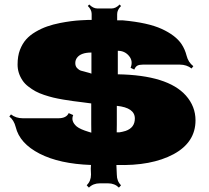

<svg xmlns="http://www.w3.org/2000/svg" viewBox="-20 -730 927 853"><path d="M238.8 -204.6Q274.9 -204.6 285.2 -227.5L305.2 -218.8Q293.5 -191.9 320.8 -168Q336.9 -155.3 373 -144.5L385.7 -140.6Q385.3 -165 385.3 -179.2V-270.5Q372.1 -272.5 346.7 -275.6Q321.3 -278.8 304 -281Q286.6 -283.2 261 -287.6Q235.4 -292 217 -296.4Q198.7 -300.8 176 -308.3Q153.3 -315.9 137.7 -324.5Q122.1 -333 106 -345.5Q89.8 -357.9 80.1 -372.6Q58.1 -405.3 58.1 -443.1Q58.1 -481 68.6 -508.3Q79.1 -535.6 95.9 -554.7Q112.8 -573.7 138.2 -588.6Q163.6 -603.5 189.5 -612.5Q215.3 -621.6 247.1 -627.9Q297.9 -637.7 338.6 -639.9Q379.4 -642.1 387.2 -641.6V-668.5Q387.2 -686.5 370.1 -703.6L376.5 -710Q394 -692.4 412.1 -692.4H476.1Q494.1 -692.4 511.7 -710L517.6 -703.1Q500.5 -686 500.5 -667.5V-639.6H525.9Q637.7 -629.4 698.2 -601.6Q759.3 -573.7 786.1 -534.7Q801.8 -511.2 809.1 -482.2Q816.4 -453.1 838.9 -436L831.1 -425.8Q809.1 -442.9 778.8 -442.9H614.7Q599.1 -442.9 590.6 -438.5Q582 -434.1 576.7 -420.9L560.1 -428.7Q572.3 -458.5 553.2 -481.4Q534.2 -504.4 503.4 -504.4V-399.9Q725.1 -396 805.7 -305.7Q848.6 -257.3 848.6 -195.3Q848.6 -97.7 751 -44.9Q652.3 7.8 497.1 2.9Q499 41 499 45.4V45.9Q499 74.7 517.6 93.3L508.3 103.5Q489.3 84.5 460.4 84.5H423.3Q394 84.5 375 103.5L365.2 93.3Q384.3 74.2 384.3 45.9V45.4L383.3 19Q383.3 11.7 384.3 2.9Q244.1 -2 155.8 -47.4Q67.4 -92.8 49.8 -165.5Q42 -196.3 21.5 -212.4L28.8 -221.7Q50.8 -204.6 81.1 -204.6ZM579.1 -203.6Q579.1 -251.5 499 -259.8V-176.3Q499 -152.3 498.5 -142.1Q511.7 -141.1 523.4 -144.5Q535.2 -147.9 538.1 -148.4Q579.1 -162.6 579.1 -203.6ZM386.2 -496.6Q339.4 -496.6 322.3 -473.6Q314.5 -463.4 314.5 -449.7Q314.5 -436 322.5 -427.5Q330.6 -418.9 339.8 -416Q349.1 -413.1 364.3 -409.4Q379.4 -405.8 386.2 -402.8Z"/></svg>

Font: Nosifer Caps
Style: Regular
Weight: 800
Version: Version 001.002